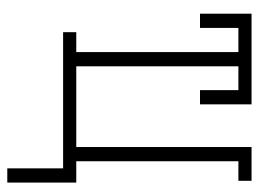

<svg xmlns="http://www.w3.org/2000/svg" viewBox="-114 -456 727 540"><g transform="rotate(90 250.0 -186.5)"><path d="M454 157V0H71V-37H127V-493H59V-385H19V-530H274V-385H234V-493H167V-37H394V-530H489V-493H434V-37H494V157Z"/></g></svg>

Font: Iosevka Slab Extralight
Style: Regular
Weight: 200
Monospace: yes
Designer: Belleve Invis
Foundry: Belleve Invis
Version: Version 11.1.1; ttfautohint (v1.8.3)